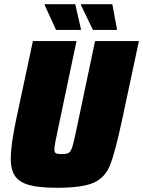

<svg xmlns="http://www.w3.org/2000/svg" viewBox="-20 -883 679 911"><path d="M31 -131Q31 -193 56 -313L136 -688H343L255 -270Q238 -193 238 -175Q238 -160 245 -156Q252 -152 274 -152Q297 -152 306.5 -158Q316 -164 323 -185.5Q330 -207 343 -270L431 -688H639L559 -313Q526 -159 502.5 -100Q479 -41 425.5 -16.5Q372 8 250 8Q164 8 117 -5.5Q70 -19 50.5 -49Q31 -79 31 -131ZM363 -741H246L192 -859V-863H337L364 -745ZM534 -741H421L364 -859V-863H513L535 -745Z"/></svg>

Font: Saira Semi Condensed Black
Style: Italic
Weight: 900
Width: 4
Italic angle: -12°
Designer: Hector Gatti with collaboration of the Omnibus-Type team
Foundry: Omnibus-Type
Version: Version 1.001; ttfautohint (v1.8)